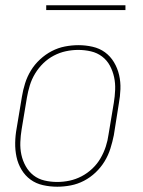

<svg xmlns="http://www.w3.org/2000/svg" viewBox="-20 -699 540 727"><path d="M197 8Q169 8 142.5 2Q116 -4 95.5 -19Q75 -34 61.5 -56.5Q48 -79 42.5 -105Q37 -131 37.5 -158.5Q38 -186 43 -213L63 -333Q67 -358 75 -383.5Q83 -409 97 -432Q111 -455 131.5 -474Q152 -493 176 -505.5Q200 -518 226 -523Q252 -528 277 -528Q304 -528 330.5 -522Q357 -516 377.5 -501Q398 -486 411.5 -463.5Q425 -441 431 -415Q437 -389 436 -361.5Q435 -334 430 -307L411 -187Q406 -162 398 -136.5Q390 -111 376 -88Q362 -65 342 -46Q322 -27 298 -14.5Q274 -2 248 3Q222 8 197 8ZM197 -10Q220 -10 243.5 -15Q267 -20 289 -31.5Q311 -43 329.5 -60.5Q348 -78 360.5 -99.5Q373 -121 380.5 -144Q388 -167 391 -190L411 -310Q415 -334 416 -359Q417 -384 412 -407Q407 -430 396 -450.5Q385 -471 366.5 -485Q348 -499 324.5 -504.5Q301 -510 276 -510Q253 -510 229.5 -505Q206 -500 184 -488.5Q162 -477 144 -459.5Q126 -442 113 -420.5Q100 -399 93 -376Q86 -353 82 -330L62 -210Q58 -186 57 -161Q56 -136 61 -113Q66 -90 77.5 -69.5Q89 -49 107 -35Q125 -21 148.5 -15.5Q172 -10 197 -10ZM155 -661V-679H455V-661Z"/></svg>

Font: Iosevka SS04 Thin
Style: Italic
Weight: 100
Italic angle: -9°
Monospace: yes
Designer: Belleve Invis
Foundry: Belleve Invis
Version: Version 19.0.0; ttfautohint (v1.8.4)